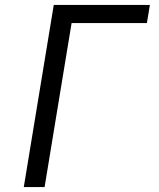

<svg xmlns="http://www.w3.org/2000/svg" viewBox="-20 -755 640 775"><path d="M76 0 197 -735H585L573 -662H269L160 0Z"/></svg>

Font: Iosevka Aile
Style: Italic
Weight: 400
Italic angle: -9°
Designer: Belleve Invis
Foundry: Belleve Invis
Version: Version 28.0.1; ttfautohint (v1.8.4)